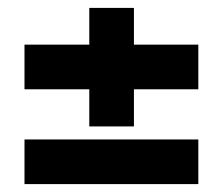

<svg xmlns="http://www.w3.org/2000/svg" viewBox="-20 -480 564 486"><path d="M482 -367V-254H319V-160H206V-254H42V-367H206V-460H319V-367ZM42 -127H482V-14H42Z"/></svg>

Font: Lalezar
Style: Regular
Weight: 400
Designer: Borna Izadpanah
Foundry: Borna Izadpanah
Version: Version 1.003